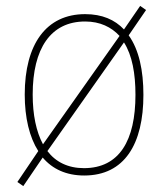

<svg xmlns="http://www.w3.org/2000/svg" viewBox="-20 -586 565 652"><path d="M467 -264C467 -347 452 -417 417 -466L476 -552L456 -566L401 -486C370 -519 327 -538 269 -538C137 -538 64 -436 64 -265C64 -186 80 -120 110 -73L39 32L59 46L125 -51C158 -12 205 10 266 10C403 10 467 -97 467 -264ZM91 -265C91 -421 152 -513 269 -513C320 -513 358 -494 386 -464L126 -96C103 -139 91 -196 91 -265ZM440 -264C440 -110 386 -15 265 -15C211 -15 169 -36 141 -73L401 -442C429 -398 440 -336 440 -264Z"/></svg>

Font: Noto Sans Lao SemiCondensed Thin
Style: Regular
Weight: 100
Width: 4
Designer: Monotype Design Team
Foundry: Monotype Imaging Inc.
Version: Version 2.003